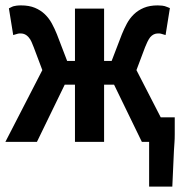

<svg xmlns="http://www.w3.org/2000/svg" viewBox="-45 -526 668 712"><path d="M112 -266 80 -351Q76 -361 72 -370.5Q68 -380 61 -388Q49 -402 32 -402Q24 -402 21 -401L4 -396L-12 -495L-4 -499Q5 -504 16 -505Q23 -506 33 -506Q63 -506 84.5 -497Q106 -488 121.5 -473Q137 -458 147.5 -438.5Q158 -419 166 -399L204 -300H233V-494H341V-300H369L407 -399Q415 -419 425.5 -438.5Q436 -458 451.5 -473Q467 -488 488.5 -497Q510 -506 540 -506Q548 -506 557 -505Q566 -504 575 -500L585 -496L569 -396L552 -401Q549 -402 541 -402Q524 -402 512 -388Q506 -380 501.5 -370.5Q497 -361 493 -351L461 -266L551 -91H603V-28Q603 -10 602 2.5Q601 15 600 33L594 166H508V0H481L378 -212H341V0H233V-212H195L92 0H-25Z"/></svg>

Font: Codetta
Style: Bold
Weight: 700
Designer: Ulrich Proeller
Foundry: PROSA GmbH
Version: Version 2.00;September 29, 2018;FontCreator 11.5.0.2427 64-b